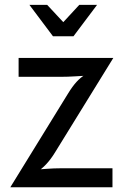

<svg xmlns="http://www.w3.org/2000/svg" viewBox="-20 -790 524 810"><path d="M23.5 0 266.5 -394.5Q285.5 -425.5 302.5 -444.2Q319.5 -463 339 -474.5L350 -471Q322.5 -469.5 294 -467.8Q265.5 -466 240 -466H58.5V-545.5H458L211.5 -146Q194 -117.5 174.5 -96.8Q155 -76 134 -63.5L130 -74.5Q155 -76 181.2 -78Q207.5 -80 231.5 -80H454.5V0ZM203.5 -637 104 -769.5H179L247 -696.5L314.5 -769.5H389.5L290 -637Z"/></svg>

Font: Spline Sans
Style: Regular
Weight: 400
Designer: Eben Sorkin, Mirko Velimirovic
Foundry: Sorkin Type
Version: Version 1.001